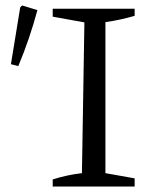

<svg xmlns="http://www.w3.org/2000/svg" viewBox="-20 -683 551 703"><path d="M173 0V-26Q201 -35 227.5 -40.5Q254 -46 280 -49L289 -601L173 -622V-651H473V-625Q449 -618 422 -612Q395 -606 366 -602V-49L473 -30V0ZM47 -441 20 -448 54 -656 61 -663 117 -646Q103 -594 85.5 -542.5Q68 -491 47 -441Z"/></svg>

Font: Piazzolla 24pt
Style: Regular
Weight: 400
Designer: Juan Pablo del Peral
Foundry: Huerta Tipografica
Version: Version 2.005